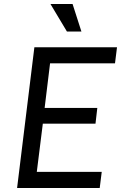

<svg xmlns="http://www.w3.org/2000/svg" viewBox="-20 -935 604 955"><path d="M65 0 151 -700H562L552 -620H229L202 -398H464L455 -320H193L163 -80H486L476 0ZM313 -778 231 -915H341L385 -778Z"/></svg>

Font: Inclusive Sans
Style: Italic
Weight: 400
Italic angle: -7°
Designer: Olivia King
Foundry: Olivia King
Version: Version 2.004